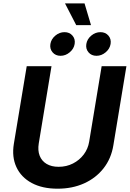

<svg xmlns="http://www.w3.org/2000/svg" viewBox="-20 -1126 781 1156"><path d="M326.9 10.1Q234.7 10.1 170.9 -24.3Q107.1 -58.7 78.8 -119.9Q50.4 -181 63.4 -260.2L140.9 -727.5H290.1L213.4 -262.8Q206.4 -220.1 218.8 -188.4Q231.3 -156.6 260.5 -139.2Q289.8 -121.7 332.9 -121.7Q380.3 -121.7 419.4 -141.7Q458.4 -161.6 484.1 -195.7Q509.8 -229.9 516.8 -272.5L592 -727.5H741.2L662.4 -250.4Q649.4 -171 603.3 -112.4Q557.1 -53.7 486.1 -21.8Q415 10.1 326.9 10.1ZM560.9 -790Q530.7 -790 512.8 -811Q495 -831.9 499.8 -861.3Q504.6 -890.8 529.5 -911.6Q554.4 -932.4 584.7 -932.4Q615 -932.4 632.8 -911.6Q650.7 -890.8 645.9 -861.3Q641 -831.9 616.1 -811Q591.1 -790 560.9 -790ZM344.5 -790Q314.3 -790 296.5 -811Q278.6 -831.9 283.4 -861.3Q288.3 -890.8 313.2 -911.6Q338.1 -932.4 368.3 -932.4Q398.6 -932.4 416.4 -911.6Q434.3 -890.8 429.5 -861.3Q424.7 -831.9 399.7 -811Q374.7 -790 344.5 -790ZM438.9 -974.7 371.4 -1105.5H489L527.9 -974.7Z"/></svg>

Font: Inter
Style: Italic
Weight: 400
Italic angle: -9.3988°
Designer: Rasmus Andersson
Foundry: rsms
Version: Version 4.001;git-66647c0bb